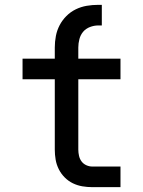

<svg xmlns="http://www.w3.org/2000/svg" viewBox="-20 -772 590 792"><path d="M477 0H361Q340 0 319.5 -3.5Q299 -7 280.5 -16Q262 -25 247 -40Q232 -55 222.5 -74Q213 -93 209.5 -113.5Q206 -134 206 -155V-445H73V-530H206V-576Q206 -600 210.5 -623.5Q215 -647 226 -668Q237 -689 254 -706Q271 -723 292.5 -733.5Q314 -744 337.5 -748Q361 -752 385 -752H400V-667H385Q368 -667 351 -660.5Q334 -654 323 -641Q312 -628 307.5 -610.5Q303 -593 303 -576V-530H477V-445H303V-155Q303 -142 306 -129Q309 -116 316.5 -106Q324 -96 336 -90.5Q348 -85 361 -85H477Z"/></svg>

Font: Lode Dark
Style: Bold
Weight: 700
Monospace: yes
Designer: Belleve Invis
Foundry: Belleve Invis
Version: Version 29.2.0; ttfautohint (v1.8.3)